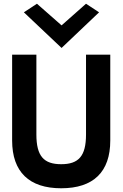

<svg xmlns="http://www.w3.org/2000/svg" viewBox="-20 -996 660 1029"><path d="M108 -930 310 -739 511 -930 441 -976 310 -860 178 -976ZM441 -703V-275C441 -159 401 -116 308 -116C215 -116 175 -159 175 -275V-703H45V-243C45 -74 137 13 308 13C480 13 571 -74 571 -243V-703Z"/></svg>

Font: Bluebird
Style: Regular
Weight: 400
Designer: Jasper
Foundry: Cannot Into Space Fonts
Version: Version 0.98